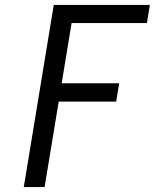

<svg xmlns="http://www.w3.org/2000/svg" viewBox="-20 -755 640 775"><path d="M76 0 197 -735H585L573 -662H269L229 -419H461L449 -345H217L160 0Z"/></svg>

Font: Iosevka Extended
Style: Italic
Weight: 400
Width: 7
Italic angle: -9°
Monospace: yes
Designer: Belleve Invis
Foundry: Belleve Invis
Version: Version 32.5.0; ttfautohint (v1.8.4)